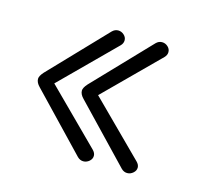

<svg xmlns="http://www.w3.org/2000/svg" viewBox="-57 -368 428 411"><g transform="rotate(15 157.5 -163.0)"><path d="M125 -179.2Q116.7 -169.9 116.7 -163.6Q116.7 -155.3 125 -147L242.7 -23.9Q248.5 -18.1 255.9 -18.1Q263.2 -18.1 269 -23.2Q274.9 -28.3 274.9 -35.2Q274.9 -41.5 269 -47.4L152.8 -163.1L269 -278.8Q274.4 -284.2 274.4 -291Q274.4 -297.9 268.8 -303Q263.2 -308.1 255.9 -308.1Q248.5 -308.1 242.7 -302.2ZM27.8 -179.2Q19.5 -169.9 19.5 -163.6Q19.5 -155.3 27.8 -147L145.5 -23.9Q151.4 -18.1 158.7 -18.1Q166 -18.1 171.9 -23.2Q177.7 -28.3 177.7 -35.2Q177.7 -41.5 171.9 -47.4L55.7 -163.1L171.9 -278.8Q177.3 -284.2 177.3 -291Q177.3 -297.9 171.6 -303Q166 -308.1 158.7 -308.1Q151.4 -308.1 145.5 -302.2Z"/></g></svg>

Font: Gruppo
Style: Regular
Weight: 400
Foundry: Vernon Adams
Version: Version 1.000